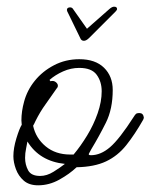

<svg xmlns="http://www.w3.org/2000/svg" viewBox="-20 -531 450 574"><path d="M94 23Q67 23 51 9Q35 -5 27.5 -25.5Q20 -46 20 -64Q20 -88 29 -117.5Q38 -147 45 -158Q45 -161 44.5 -164.5Q44 -168 44 -171Q44 -198 52 -227Q61 -261 84 -289.5Q107 -318 141.5 -336Q176 -354 217 -354Q265 -354 291 -328.5Q317 -303 317 -262Q317 -205 296.5 -164Q276 -123 253 -85Q249 -77 246 -72Q243 -67 252 -67Q281 -67 309 -91Q337 -115 380 -182Q383 -187 386 -190Q389 -193 395 -193H397Q408 -193 410 -180Q410 -177 408 -173Q383 -129 357.5 -97Q332 -65 297 -48.5Q262 -32 209 -31Q188 -11 157.5 6Q127 23 94 23ZM190 -69H200Q221 -94 240.5 -126Q260 -158 272 -192.5Q284 -227 284 -258Q284 -287 269 -307.5Q254 -328 217 -328Q192 -328 168.5 -317.5Q145 -307 128 -292L131 -288Q133 -289 137 -289Q143 -289 148 -284.5Q153 -280 153 -275Q153 -272 152 -270Q151 -268 149 -266Q132 -241 116 -219Q100 -197 86 -169Q83 -162 79 -155Q87 -118 116.5 -93.5Q146 -69 190 -69ZM100 -5Q120 -5 140 -17.5Q160 -30 174 -41Q98 -49 62 -108Q61 -101 58 -87Q55 -73 55 -59Q55 -39 64 -22Q73 -5 100 -5ZM231 -409Q223 -409 220 -417Q210 -437 200.5 -457Q191 -477 185 -489Q180 -498 180 -501Q180 -509 190 -509Q194 -509 197 -506L240 -445L307 -504Q315 -511 321 -511Q330 -511 330 -504Q330 -501 325 -496L247 -418Q238 -409 231 -409Z"/></svg>

Font: Ms Madi
Style: Regular
Weight: 400
Designer: Robert E. Leuschke
Foundry: Robert E. Leuschke
Version: Version 1.010; ttfautohint (v1.8.3)